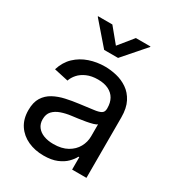

<svg xmlns="http://www.w3.org/2000/svg" viewBox="-181 -863 909 987"><g transform="rotate(30 273.5 -369.5)"><path d="M226.1 11.2Q174.8 11.2 133.1 -7.8Q91.3 -26.9 66.9 -63.5Q42.5 -100.1 42.5 -152.8Q42.5 -199.2 60.5 -228Q78.6 -256.8 108.9 -273.2Q139.2 -289.6 176.5 -297.9Q213.9 -306.2 252.4 -311Q301.3 -317.9 331.3 -321.3Q361.3 -324.7 375.2 -332.8Q389.2 -340.8 389.2 -360.8V-364.3Q389.2 -396.5 376.2 -419.4Q363.3 -442.4 337.6 -455.1Q312 -467.8 274.9 -467.8Q236.8 -467.8 209 -455.6Q181.2 -443.4 164.3 -424.3Q147.5 -405.3 140.6 -384.3L56.2 -402.8Q71.3 -451.7 104 -482.7Q136.7 -513.7 180.7 -528.6Q224.6 -543.5 272.9 -543.5Q306.2 -543.5 341.6 -535.2Q377 -526.9 407.2 -506.3Q437.5 -485.8 456.3 -449.7Q475.1 -413.6 475.1 -358.4V0H390.1V-73.7H385.3Q376 -55.2 356.4 -35.4Q336.9 -15.6 304.9 -2.2Q272.9 11.2 226.1 11.2ZM240.2 -65.4Q289.6 -65.4 322.8 -84.2Q356 -103 372.6 -133.1Q389.2 -163.1 389.2 -196.8V-268.6Q383.8 -262.7 367.4 -258.1Q351.1 -253.4 329.3 -249.5Q307.6 -245.6 285.9 -242.7Q264.2 -239.7 248.5 -237.8Q217.3 -233.9 189.9 -224.4Q162.6 -214.8 146 -197Q129.4 -179.2 129.4 -148.4Q129.4 -121.6 143.6 -103Q157.7 -84.5 182.6 -75Q207.5 -65.4 240.2 -65.4ZM196.3 -749.5 266.6 -664.1 335.9 -749.5H422.4V-746.6L307.6 -615.2H225.1L111.3 -746.6V-749.5Z"/></g></svg>

Font: Inter 20pt
Style: Regular
Weight: 400
Version: Version 4.001;git-66647c0bb